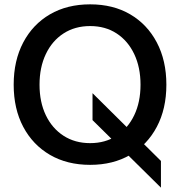

<svg xmlns="http://www.w3.org/2000/svg" viewBox="-20 -742 829 884"><path d="M395 17Q289 17 210 -29Q131 -75 87 -158Q43 -241 43 -352Q43 -463 87 -546.5Q131 -630 210 -676Q289 -722 395 -722Q501 -722 579.5 -676Q658 -630 702 -546.5Q746 -463 746 -352Q746 -241 702 -158Q658 -75 579.5 -29Q501 17 395 17ZM395 -83Q465 -83 517 -117Q569 -151 598 -211.5Q627 -272 627 -352Q627 -432 598 -493Q569 -554 517 -588Q465 -622 395 -622Q325 -622 272.5 -588Q220 -554 191 -493Q162 -432 162 -352Q162 -272 191 -211.5Q220 -151 272.5 -117Q325 -83 395 -83ZM721 122 406 -189V-313L721 -1Z"/></svg>

Font: TikTok Sans 24pt Medium
Style: Regular
Weight: 500
Version: Version 4.000